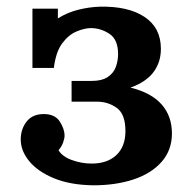

<svg xmlns="http://www.w3.org/2000/svg" viewBox="-20 -537 566 574"><path d="M259 17Q190 16 141.5 -4Q93 -24 67.5 -55Q42 -86 42 -120Q42 -151 59.5 -173.5Q77 -196 111 -196Q144 -196 158.5 -174Q173 -152 173 -131Q173 -123 168.5 -110.5Q164 -98 155 -88Q166 -69 195 -58.5Q224 -48 254 -48Q301 -48 328 -73.5Q355 -99 355 -145Q355 -196 329 -214.5Q303 -233 271 -233H194V-295H252Q285 -295 302.5 -307Q320 -319 326.5 -337.5Q333 -356 333 -375Q333 -419 307 -436Q281 -453 252 -453Q233 -453 209 -443Q185 -433 166 -407.5Q147 -382 141 -334H77V-511H153V-482Q182 -500 214.5 -508Q247 -516 278 -517Q363 -519 412 -486.5Q461 -454 461 -391Q461 -351 439 -321.5Q417 -292 370 -275Q432 -260 463 -225Q494 -190 494 -138Q494 -88 463 -53Q432 -18 379 -0.5Q326 17 259 17Z"/></svg>

Font: Lora
Style: Bold
Weight: 700
Designer: Olga Karpushina, Alexei Vanyashin (Cyrillic)
Foundry: Cyreal
Version: Version 3.006; ttfautohint (v1.8.4.7-5d5b);gftools[0.9.30]